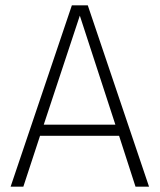

<svg xmlns="http://www.w3.org/2000/svg" viewBox="-20 -704 602 724"><path d="M491 0H542L311 -684H251L20 0H68L131 -192H429ZM145 -234 281 -645 415 -234Z"/></svg>

Font: Fira Sans ExtraLight
Style: Regular
Weight: 200
Designer: bBox Type GmbH & Carrois Corporate GbR & Edenspiekermann AG
Foundry: bBox Type GmbH & Carrois Corporate GbR & Edenspiekermann AG
Version: Version 4.300;PS 004.300;hotconv 1.0.88;makeotf.lib2.5.64775